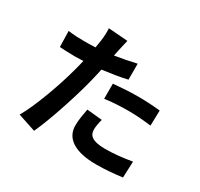

<svg xmlns="http://www.w3.org/2000/svg" viewBox="-167 -983 1290 1238"><g transform="rotate(30 478.0 -364.0)"><path d="M509.9 -361.9C568.9 -370 626.1 -372.9 692.1 -372.9C750 -372.9 808.2 -367.2 855.1 -361.2L858 -475.1C801.8 -481.2 745 -484 691.1 -484C630 -484 561.8 -479 509.9 -474.1ZM584.2 -665.8C532.3 -653.8 479 -643.1 425.1 -634.9L432.9 -671.2C437.9 -692.1 446 -734 453.1 -759.9L308.9 -771C311.1 -750 310 -711.3 305 -676.1C302.9 -661.2 300.1 -642 296.2 -621.1C268.1 -619 240.1 -619 212 -619C172.9 -619 141 -620 93 -626.1L95.9 -508.2C128.9 -506 163.7 -503.9 209.9 -503.9C229 -503.9 250 -505 272 -506C266 -479 259.2 -451.7 252.1 -426.8C217 -293.7 145.2 -96.2 89.1 -1.1L221.9 43C273.1 -68.2 337 -261.7 372.2 -394.9C382.1 -432.9 392 -475.1 400.9 -516C463.8 -524.1 528.1 -533.7 584.2 -546.9ZM451 -247.2C443.9 -209.2 435 -163 435 -120C435 -24.9 516 30.9 676.1 30.9C751.1 30.9 815 24.1 869 17L873.9 -104C806.1 -92 739.7 -84.9 676.8 -84.9C576 -84.9 551.8 -116.1 551.8 -157C551.8 -177.9 556.8 -209.2 565 -236.2Z"/></g></svg>

Font: Karasuma Gothic
Style: Bold
Weight: 700
Designer: Rasmus Andersson / Ryoko Nishizuka
Foundry: Genbu
Version: Version 1.00